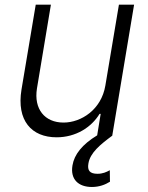

<svg xmlns="http://www.w3.org/2000/svg" viewBox="-20 -565 617 800"><path d="M448.2 0 447.8 -0.4 538.7 -545.5H475.5L419 -208.5C402.3 -108.3 318.5 -54.3 244.7 -54.3C166.2 -54.3 120.4 -110.8 133.9 -196L192.1 -545.5H128.9L69.6 -192.1C48.3 -62.9 111.2 7.1 215.9 7.1C295.8 7.1 360.8 -34.4 394.9 -90.6H399.5L384.9 -1.1C322.1 36.9 289.4 79.2 282 123.9C272 182.9 307.5 214.1 362.9 214.1C393.8 214.1 419 204.2 438.2 192.1L437.5 144.2C423.7 152 407.7 159.1 386.4 159.1C353.7 159.1 343.4 145.2 348.4 116.1C355.5 71.7 397.7 37.3 448.2 0Z"/></svg>

Font: TID UI Light
Style: Italic
Weight: 300
Italic angle: -9.39999°
Designer: The TID Project Authors
Foundry: Bakken & Bæck
Version: Version 1.001;hotconv 1.0.109;makeotfexe 2.5.65596